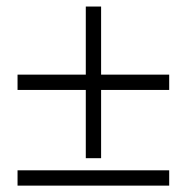

<svg xmlns="http://www.w3.org/2000/svg" viewBox="-20 -534 586 602"><path d="M297 -300H510.5V-252H297V-38H249V-252H35V-300H249V-513.5H297ZM510.5 0V48H35V0Z"/></svg>

Font: Overused Grotesk Light
Style: Regular
Weight: 300
Version: Version 0.004